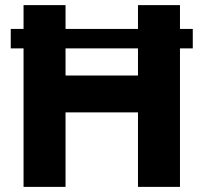

<svg xmlns="http://www.w3.org/2000/svg" viewBox="-20 -730 795 750"><path d="M519 -617H236V-710H72V-617H22V-541H72V0H236V-291H519V0H683V-541H733V-617H683V-710H519ZM236 -541H519V-435H236Z"/></svg>

Font: RT Raleway ExtraBold
Style: Regular
Weight: 400
Designer: Matt McInerney, Pablo Impallari, Rodrigo Fuenzalida — Edited by Milan Moffatt in April 2016
Foundry: Matt McInerney, Pablo Impallari, Rodrigo Fuenzalida — Edited by Milan Moffatt in April 2016
Version: Version 3.001